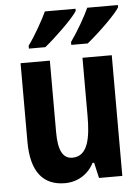

<svg xmlns="http://www.w3.org/2000/svg" viewBox="-54 -809 628 862"><g transform="rotate(-5 259.5 -378.0)"><path d="M95 -606H169C214 -642 298 -722 319 -756V-766H181C165 -731 126 -661 95 -619ZM286 -606H360C418 -653 494 -728 510 -756V-766H372C356 -730 317 -662 286 -619ZM204 10C262 10 310 -21 335 -70H342L358 0H463V-544H331V-283C331 -185 318 -101 247 -101C203 -101 184 -142 184 -221V-544H52V-189C52 -57 104 10 204 10Z"/></g></svg>

Font: Kathrein 77 Bold Condensed
Style: Regular
Weight: 700
Width: 3
Designer: Lazydogs Typefoundry, based on Open Sans by Ascender Corporation
Foundry: Lazydogs Typefoundry
Version: Version 1.003;PS 001.003;hotconv 1.0.88;makeotf.lib2.5.64775